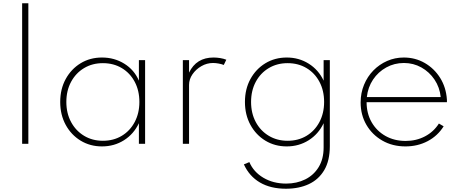

<svg xmlns="http://www.w3.org/2000/svg" viewBox="-20 -880 2826 1175"><path d="M115.5 0V-860H153.5V0Z M604 16Q531.5 16 473.5 -19.2Q415.5 -54.5 382 -116Q348.5 -177.5 348.5 -256Q348.5 -335 382 -396.2Q415.5 -457.5 473.2 -492.8Q531 -528 604 -528Q680 -528 740.8 -490.2Q801.5 -452.5 830 -386.5V-512H868V0H830V-126Q798.5 -59.5 738.8 -21.8Q679 16 604 16ZM609.5 -18.5Q675 -18.5 725.2 -48.8Q775.5 -79 804.2 -133Q833 -187 833 -256Q833 -325.5 804.5 -379.2Q776 -433 725.5 -463.2Q675 -493.5 609.5 -493.5Q545 -493.5 494.5 -463.2Q444 -433 415 -379.2Q386 -325.5 386 -256Q386 -187 415 -133.2Q444 -79.5 494.5 -49Q545 -18.5 609.5 -18.5Z M1099 0V-512H1137V-435.5Q1159 -481.5 1196.5 -504.8Q1234 -528 1286.5 -528Q1307.5 -528 1328.2 -524.5Q1349 -521 1365 -514.5L1349.5 -482.5Q1335.5 -488 1317.8 -491.2Q1300 -494.5 1283.5 -494.5Q1246 -494.5 1212.5 -475.2Q1179 -456 1158 -425.5Q1137 -395 1137 -360.5V0Z M1730 275Q1636 275 1570.8 236.8Q1505.5 198.5 1472.5 126L1506 112Q1531.5 172 1591.8 207.8Q1652 243.5 1731 243.5Q1796 243.5 1848 217.8Q1900 192 1930.2 142.5Q1960.5 93 1960.5 22.5V-126Q1929 -59.5 1869.2 -21.8Q1809.5 16 1734.5 16Q1662 16 1604 -19.2Q1546 -54.5 1512.5 -116Q1479 -177.5 1479 -256Q1479 -335 1512.5 -396.2Q1546 -457.5 1604 -492.8Q1662 -528 1735 -528Q1809.5 -528 1869.5 -490.2Q1929.5 -452.5 1960.5 -386.5V-512H1998.5V14Q1998.5 103 1964.5 160.8Q1930.5 218.5 1870 246.8Q1809.5 275 1730 275ZM1740 -18.5Q1805.5 -18.5 1855.8 -48.8Q1906 -79 1934.8 -133Q1963.5 -187 1963.5 -256Q1963.5 -325.5 1935 -379.2Q1906.5 -433 1856 -463.2Q1805.5 -493.5 1740 -493.5Q1675.5 -493.5 1624.8 -463.2Q1574 -433 1545.2 -379.2Q1516.5 -325.5 1516.5 -256Q1516.5 -187 1545.2 -133.2Q1574 -79.5 1624.8 -49Q1675.5 -18.5 1740 -18.5Z M2461.5 16Q2381.5 16 2319.5 -19.8Q2257.5 -55.5 2222.2 -116.2Q2187 -177 2187 -253Q2187 -311 2207.8 -361.2Q2228.5 -411.5 2265 -448.8Q2301.5 -486 2349.2 -507Q2397 -528 2451 -528Q2521.5 -528 2579.5 -494.5Q2637.5 -461 2673.8 -403Q2710 -345 2715 -270.5Q2715.5 -266 2715.2 -262.5Q2715 -259 2715 -254.5H2223.5Q2223.5 -186 2254.2 -132.2Q2285 -78.5 2339 -48Q2393 -17.5 2462.5 -17.5Q2527.5 -17.5 2580.8 -45.5Q2634 -73.5 2666 -124L2695 -107Q2658.5 -48.5 2597.2 -16.2Q2536 16 2461.5 16ZM2225 -286H2677Q2671 -345.5 2639.2 -392.8Q2607.5 -440 2558.8 -467.2Q2510 -494.5 2452 -494.5Q2393 -494.5 2343.8 -467.2Q2294.5 -440 2263 -393Q2231.5 -346 2225 -286Z"/></svg>

Font: Spartan Thin ExtraLight
Style: Regular
Weight: 250
Version: Version 1.004